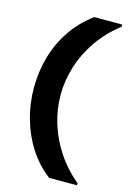

<svg xmlns="http://www.w3.org/2000/svg" viewBox="-133 -868 719 1035"><g transform="rotate(15 226.0 -350.0)"><path d="M249 100Q183 50 137.5 -20.5Q92 -91 68 -175Q44 -259 44 -349Q44 -439 68 -522.5Q92 -606 140.5 -677Q189 -748 260 -800H416V-788Q342 -731 292.5 -659.5Q243 -588 218 -508.5Q193 -429 193 -349Q193 -268 217.5 -189Q242 -110 289 -39Q336 32 404 88V100Z"/></g></svg>

Font: Albert Sans ExtraBold
Style: Regular
Weight: 800
Designer: Andreas Rasmussen
Foundry: a.Foundry
Version: Version 1.025